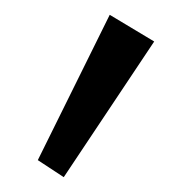

<svg xmlns="http://www.w3.org/2000/svg" viewBox="-20 -91 254 259"><path d="M188 -35 128 -71 31 125 66 148Z"/></svg>

Font: Mint Spirit
Style: Regular
Weight: 400
Designer: HARENDAL Hirwen
Foundry: Arkandis Digital Foundry.
Version: Version 1.004;FFEdit